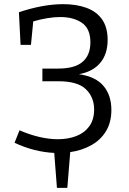

<svg xmlns="http://www.w3.org/2000/svg" viewBox="-20 -727 619 924"><path d="M50 -40 74 -100Q119 -80 167 -68.5Q215 -57 259 -57Q307 -57 346.5 -72Q386 -87 409.5 -119Q433 -151 433 -200Q433 -259 393.5 -297.5Q354 -336 260 -336H184V-397H260Q340 -397 377.5 -429.5Q415 -462 415 -523Q415 -589 374.5 -617Q334 -645 270 -645Q241 -645 207.5 -639.5Q174 -634 140 -624L129 -511H79L71 -668Q127 -687 181 -697Q235 -707 284 -707Q347 -707 395.5 -689.5Q444 -672 471 -634Q498 -596 498 -535Q498 -467 462.5 -424.5Q427 -382 360 -370Q441 -358 478.5 -313Q516 -268 516 -198Q516 -138 490 -95.5Q464 -53 419 -28Q374 -3 318 5L304 177H254L241 9Q143 4 50 -40Z"/></svg>

Font: Bitter
Style: Regular
Weight: 400
Designer: Sol Matas, and Bitter project Authors
Foundry: Sol Matas
Version: Version 2.001